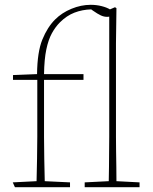

<svg xmlns="http://www.w3.org/2000/svg" viewBox="-20 -778 637 798"><path d="M42 0 33 -20 132 -25Q133 -72 134 -118Q135 -164 135 -210V-446H34V-466L134 -470Q135 -562 156 -613.5Q177 -665 209 -697Q237 -725 277 -741.5Q317 -758 357 -758Q381 -758 402.5 -752.5Q424 -747 437 -739L458 -748L464 -744L462 -598V-210Q462 -184 462.5 -150.5Q463 -117 463.5 -84Q464 -51 464 -25L560 -20V0H332V-20L432 -25Q433 -51 433 -84.5Q433 -118 433.5 -151Q434 -184 434 -210V-709Q431 -708 425 -708Q412 -708 399 -714Q386 -720 366 -734L359 -739Q322 -738 289.5 -725.5Q257 -713 229 -685Q210 -666 195.5 -639.5Q181 -613 172.5 -572.5Q164 -532 163 -470H327V-446H163V-210Q163 -164 164 -118Q165 -72 166 -25L271 -20V0Z"/></svg>

Font: Source Serif Pro ExtraLight
Style: Regular
Weight: 200
Designer: Frank Grießhammer
Foundry: Adobe Systems Incorporated
Version: Version 3.001;hotconv 1.0.111;makeotfexe 2.5.65597